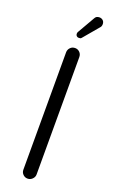

<svg xmlns="http://www.w3.org/2000/svg" viewBox="-171 -937 585 974"><g transform="rotate(20 121.5 -450.0)"><path d="M184.6 -897.5Q167 -897.5 160.2 -882.8Q108.4 -793 107.4 -791Q106.4 -789.1 105.5 -787.1Q104.5 -783.2 104.5 -781.2Q104.5 -768.6 115.2 -764.6Q118.2 -763.7 121.1 -763.7Q124 -763.7 126 -764.2Q127.9 -764.6 129.9 -764.6Q133.8 -766.6 136.7 -770.5L205.1 -851.6Q211.9 -858.4 211.9 -870.6Q211.9 -882.8 204.1 -890.1Q196.3 -897.5 184.6 -897.5ZM157.2 -39.1V-672.9Q157.2 -688.5 147 -698.7Q136.7 -709 122.1 -709Q106.4 -709 96.2 -698.2Q85.9 -687.5 85.9 -672.9V-39.1Q85.9 -24.4 96.2 -14.2Q106.4 -3.9 121.1 -3.9Q135.7 -3.9 146.5 -14.6Q157.2 -25.4 157.2 -39.1Z"/></g></svg>

Font: FakePearl
Style: ExtraLight
Weight: 300
Version: Version 1.2